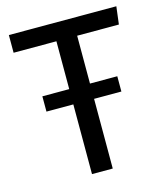

<svg xmlns="http://www.w3.org/2000/svg" viewBox="-105 -767 729 849"><g transform="rotate(-15 259.5 -342.5)"><path d="M497 -606H306V-387H431V-317H306V2H211V-317H88V-387H211V-606H15V-687H507Z"/></g></svg>

Font: Fira Sans
Style: Regular
Weight: 400
Designer: Carrois Corporate & Edenspiekermann AG
Foundry: Carrois Corporate GbR & Edenspiekermann AG
Version: Version 4.106;PS 004.106;hotconv 1.0.70;makeotf.lib2.5.58329